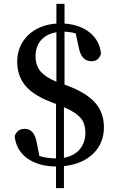

<svg xmlns="http://www.w3.org/2000/svg" viewBox="-20 -847 604 994"><path d="M311 127V13C438 0 518 -78 518 -187C518 -237 504 -278 476 -311C446 -348 395 -379 323 -406L314 -409V-683C337 -682 356 -679 372 -674L388 -600C397 -553 419 -530 454 -530C479 -530 495 -543 503 -569C495 -658 421 -718 314 -725V-827H272V-725C151 -717 69 -637 69 -528C69 -476 85 -433 116 -398C145 -366 190 -339 251 -316L270 -309V-27C241 -27 212 -31 184 -39L169 -115C160 -158 140 -180 108 -180C83 -180 66 -168 56 -143C64 -47 146 14 270 15V127ZM311 -292C352 -275 380 -256 397 -237C414 -217 422 -191 422 -158C422 -90 379 -42 311 -30ZM272 -424C235 -439 208 -457 191 -476C173 -497 164 -523 164 -556C164 -624 205 -669 272 -680Z"/></svg>

Font: AllPunType SemiBold
Style: Regular
Weight: 600
Version: 1.0